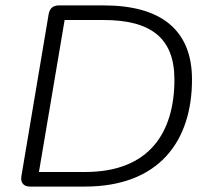

<svg xmlns="http://www.w3.org/2000/svg" viewBox="-20 -690 773 710"><path d="M91 0H293C570 0 690 -170 690 -396C690 -582 572 -670 364 -670H198C177 -670 164 -660 160 -638L59 -38C55 -14 68 0 91 0ZM295 -54H124L219 -616H363C537 -616 625 -550 625 -396C625 -202 534 -54 295 -54Z"/></svg>

Font: SN Pro Light
Style: Italic
Weight: 300
Italic angle: -8.99998°
Designer: Tobias Whetton
Foundry: Supernotes
Version: Version 1.001;Glyphs 3.2 (3249)